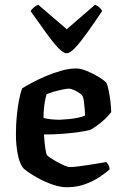

<svg xmlns="http://www.w3.org/2000/svg" viewBox="-20 -788 514 808"><path d="M262 0Q235 0 205 -10Q175 -20 147.5 -34.5Q120 -49 100.5 -62.5Q81 -76 76 -83Q62 -101 54.5 -140Q47 -179 47 -222Q47 -262 50.5 -299Q54 -336 60 -366.5Q66 -397 73 -416Q87 -425 113 -439Q139 -453 171.5 -467Q204 -481 238 -490.5Q272 -500 301 -500Q319 -500 345 -489.5Q371 -479 395 -464.5Q419 -450 428 -439Q433 -429 437.5 -406.5Q442 -384 445 -359Q448 -334 448 -316Q436 -300 419.5 -285Q403 -270 387 -258.5Q371 -247 359 -241Q343 -237 313 -232.5Q283 -228 245 -225Q207 -222 165 -222Q167 -190 170.5 -165Q174 -140 178 -135Q181 -131 193 -123Q205 -115 220.5 -106.5Q236 -98 250.5 -91.5Q265 -85 274 -85Q287 -85 307.5 -87.5Q328 -90 351 -93.5Q374 -97 394.5 -100.5Q415 -104 427 -106Q431 -102 436 -94.5Q441 -87 441 -75Q425 -60 397.5 -42Q370 -24 335.5 -12Q301 0 262 0ZM231 -284Q250 -285 271 -287Q292 -289 310 -293Q328 -297 338 -302Q338 -313 336.5 -329.5Q335 -346 333 -362Q331 -378 327 -384Q325 -389 314 -396.5Q303 -404 290.5 -409.5Q278 -415 270 -415Q261 -415 242 -411Q223 -407 204 -401.5Q185 -396 176 -391Q172 -379 169 -361.5Q166 -344 164.5 -326Q163 -308 163 -292Q175 -288 194.5 -286Q214 -284 231 -284ZM260 -564Q246 -564 224 -587.5Q202 -611 173 -651Q144 -691 109 -741Q113 -749 122.5 -757Q132 -765 141 -768L261 -665L380 -768Q389 -765 397.5 -757.5Q406 -750 410 -742Q376 -691 347 -650.5Q318 -610 296.5 -587Q275 -564 260 -564Z"/></svg>

Font: Texturina 12pt SemiBold
Style: Regular
Weight: 600
Designer: Guillermo Torres Carreño
Foundry: Omnibus-Type
Version: Version 1.002